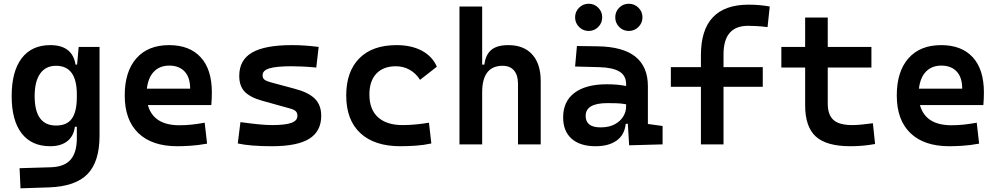

<svg xmlns="http://www.w3.org/2000/svg" viewBox="-20 -767 5313 1020"><path d="M88.9 233.4 84 126.5 250 121.6Q322.3 119.1 355 81.3Q387.7 43.5 388.2 -30.3V-93.8H377.9Q371.6 -43.5 337.4 -16.8Q303.2 9.8 246.6 9.8Q147.9 9.8 95 -58.6Q42 -127 42 -256.3Q42 -387.7 95.2 -457.5Q148.4 -527.3 247.1 -527.3Q364.7 -527.3 381.3 -423.8H389.6L397.9 -517.6H508.8V-45.9Q508.8 92.3 444.6 158Q380.4 223.6 240.2 228.5ZM388.2 -265.6Q388.2 -417.5 277.8 -417.5Q222.7 -417.5 193.4 -376Q164.1 -334.5 164.1 -256.3Q164.1 -100.1 277.8 -100.1Q335.9 -100.1 362.1 -137.2Q388.2 -174.3 388.2 -251.5Z M921.4 9.8Q787.6 9.8 715.1 -59.8Q642.6 -129.4 642.6 -259.8Q642.6 -386.7 704.3 -457Q766.1 -527.3 878.4 -527.3Q986.8 -527.3 1046.1 -462.9Q1105.5 -398.4 1105.5 -275.9Q1105.5 -240.7 1102.5 -209H765.6Q794.9 -101.6 933.1 -101.6Q967.3 -101.6 1000.2 -105.2Q1033.2 -108.9 1067.4 -115.2L1080.1 -3.9Q1031.7 4.9 991.9 7.3Q952.1 9.8 921.4 9.8ZM760.3 -295.9H990.2Q990.2 -355.5 960.9 -387Q931.6 -418.5 879.4 -418.5Q828.6 -418.5 797.9 -386.7Q767.1 -355 760.3 -295.9Z M1424.8 9.8Q1308.6 9.8 1243.2 -4.9L1257.3 -118.2Q1314.5 -110.4 1355.5 -106.4Q1396.5 -102.5 1424.8 -102.5Q1496.1 -102.5 1528.1 -114.3Q1560.1 -126 1560.1 -151.4Q1560.1 -168 1550.8 -176.5Q1541.5 -185.1 1521.5 -190.4L1372.6 -231.9Q1310.5 -249 1280.8 -279.1Q1251 -309.1 1251 -363.8Q1251 -448.2 1319.1 -487.8Q1387.2 -527.3 1531.2 -527.3Q1565.9 -527.3 1600.6 -524.9Q1635.3 -522.5 1672.9 -517.6L1660.2 -408.2Q1617.7 -412.1 1585.7 -413.6Q1553.7 -415 1528.3 -415Q1447.3 -415 1411.1 -403.8Q1375 -392.6 1375 -367.7Q1375 -351.1 1385.7 -343.3Q1396.5 -335.4 1418.9 -329.6L1543.9 -295.9Q1616.7 -277.3 1651.6 -243.7Q1686.5 -210 1686.5 -151.9Q1686.5 -69.3 1622.8 -29.8Q1559.1 9.8 1424.8 9.8Z M2106.9 9.8Q1969.2 9.8 1894.3 -59.8Q1819.3 -129.4 1819.3 -259.8Q1819.3 -386.7 1888.7 -457Q1958 -527.3 2086.9 -527.3Q2165.5 -527.3 2221.2 -497.6Q2276.9 -467.8 2300.8 -412.6L2211.4 -342.8Q2189.9 -377.4 2156.5 -396.2Q2123 -415 2083 -415Q2016.6 -415 1979.5 -376Q1942.4 -336.9 1942.4 -264.6Q1942.4 -185.5 1988.3 -144Q2034.2 -102.5 2118.7 -102.5Q2154.3 -102.5 2189.7 -106Q2225.1 -109.4 2258.8 -115.2L2271.5 -4.9Q2231.4 3.9 2189.5 6.8Q2147.5 9.8 2106.9 9.8Z M2731.9 0V-322.3Q2731.9 -367.7 2710.7 -392.6Q2689.5 -417.5 2650.4 -417.5Q2541.5 -417.5 2541.5 -276.4V0H2420.9V-732.4H2541.5V-423.8H2553.2Q2559.6 -476.1 2589.8 -501.7Q2620.1 -527.3 2680.7 -527.3Q2762.7 -527.3 2807.6 -477.5Q2852.5 -427.7 2852.5 -336.9V0Z M3322.3 4.9 3315.4 -109.4H3304.2Q3297.9 -49.8 3255.6 -20Q3213.4 9.8 3144 9.8Q3062 9.8 3016.8 -30Q2971.7 -69.8 2971.7 -143.6Q2971.7 -228.5 3032.2 -273.9Q3092.8 -319.3 3203.6 -319.3Q3262.7 -319.3 3306.2 -310.1V-320.3Q3306.2 -365.7 3270.5 -387Q3234.9 -408.2 3164.1 -410.2L3035.2 -413.6L3044.9 -522.5L3154.3 -521Q3290 -519 3356 -465.6Q3421.9 -412.1 3421.9 -309.6V-108.4L3500 -97.7V0ZM3306.2 -212.9Q3279.8 -217.8 3256.1 -218.5Q3232.4 -219.2 3206.5 -219.2Q3091.3 -219.2 3091.3 -151.4Q3091.3 -90.3 3170.4 -90.3Q3215.8 -90.3 3245.8 -106.7Q3275.9 -123 3291 -148.2Q3306.2 -173.3 3306.2 -200.2ZM3320.3 -602.5Q3290.5 -602.5 3269.5 -623.8Q3248.5 -645 3248.5 -674.8Q3248.5 -705.1 3269.5 -726.1Q3290.5 -747.1 3320.3 -747.1Q3350.6 -747.1 3371.8 -726.1Q3393.1 -705.1 3393.1 -674.8Q3393.1 -645 3371.8 -623.8Q3350.6 -602.5 3320.3 -602.5ZM3107.4 -602.5Q3077.6 -602.5 3056.4 -623.8Q3035.2 -645 3035.2 -674.8Q3035.2 -705.1 3056.4 -726.1Q3077.6 -747.1 3107.4 -747.1Q3137.2 -747.1 3158.2 -726.1Q3179.2 -705.1 3179.2 -674.8Q3179.2 -645 3158.2 -623.8Q3137.2 -602.5 3107.4 -602.5Z M3703.6 0V-305.7H3543.9V-410.2H3703.6V-473.6Q3703.6 -742.2 3957 -742.2Q4015.6 -742.2 4069.3 -732.4L4057.6 -623Q4025.9 -627 4001.5 -628.4Q3977.1 -629.9 3954.1 -629.9Q3823.7 -629.9 3823.7 -478.5V-410.2H4032.2V-305.7H3823.7V0Z M4498 9.8Q4370.1 9.8 4313.7 -42Q4257.3 -93.8 4257.3 -207.5V-408.2H4130.9V-517.6H4257.3V-673.8H4377.4V-517.6H4609.4V-408.2H4377.4V-217.3Q4377.4 -156.7 4408 -129.6Q4438.5 -102.5 4507.8 -102.5Q4530.8 -102.5 4557.1 -105.2Q4583.5 -107.9 4617.2 -112.3L4628.9 -2Q4596.2 3.9 4564.9 6.8Q4533.7 9.8 4498 9.8Z M5022.9 9.8Q4889.2 9.8 4816.7 -59.8Q4744.1 -129.4 4744.1 -259.8Q4744.1 -386.7 4805.9 -457Q4867.7 -527.3 4980 -527.3Q5088.4 -527.3 5147.7 -462.9Q5207 -398.4 5207 -275.9Q5207 -240.7 5204.1 -209H4867.2Q4896.5 -101.6 5034.7 -101.6Q5068.8 -101.6 5101.8 -105.2Q5134.8 -108.9 5168.9 -115.2L5181.6 -3.9Q5133.3 4.9 5093.5 7.3Q5053.7 9.8 5022.9 9.8ZM4861.8 -295.9H5091.8Q5091.8 -355.5 5062.5 -387Q5033.2 -418.5 4981 -418.5Q4930.2 -418.5 4899.4 -386.7Q4868.7 -355 4861.8 -295.9Z"/></svg>

Font: Cascadia Code SemiBold
Style: Regular
Weight: 600
Monospace: yes
Designer: Aaron Bell
Foundry: Saja Typeworks
Version: Version 2404.023; ttfautohint (v1.8.4)